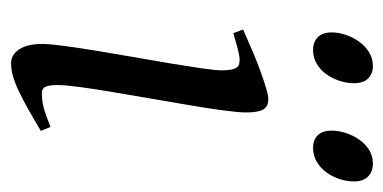

<svg xmlns="http://www.w3.org/2000/svg" viewBox="-198 -494 711 356"><g transform="rotate(90 158.0 -315.5)"><path d="M222.2 -35.2Q199.2 -21.5 180.9 -11.2Q162.6 -1 147.5 6.1Q132.3 13.2 120.1 16.6Q107.9 20 97.2 20Q80.6 20 70.8 4.6Q61 -10.7 61 -37.1Q61 -51.8 64.7 -78.9Q68.4 -106 73.7 -138.9Q79.1 -171.9 85.4 -207.8Q91.8 -243.7 97.2 -276.1Q102.5 -308.6 106.2 -333.7Q109.9 -358.9 109.9 -371.1Q109.9 -382.3 108.4 -388.9Q106.9 -395.5 104.5 -398.7Q102.1 -401.9 98.1 -402.8Q94.2 -403.8 89.8 -403.8Q85.9 -403.8 77.9 -402.1Q69.8 -400.4 61.5 -397.9Q52.2 -395.5 41 -392.1L34.2 -410.2Q54.7 -419.4 75 -428Q95.2 -436.5 112.8 -442.9Q130.4 -449.2 143.6 -453.1Q156.7 -457 163.1 -457Q176.8 -457 182.4 -447.8Q188 -438.5 188 -416Q188 -401.9 184.3 -374.3Q180.7 -346.7 174.8 -312.5Q168.9 -278.3 162.6 -241Q156.2 -203.6 150.4 -169.4Q144.5 -135.3 140.9 -107.7Q137.2 -80.1 137.2 -65.9Q137.2 -50.8 140.4 -43.9Q143.6 -37.1 151.9 -37.1Q167 -37.1 180.9 -41Q194.8 -44.9 214.8 -53.2ZM133.8 -616.2Q133.8 -602.5 129.4 -589.1Q125 -575.7 117.2 -564.7Q109.4 -553.7 97.9 -546.9Q86.4 -540 72.8 -540Q57.1 -540 48.3 -548.8Q39.6 -557.6 39.6 -574.2Q39.6 -587.4 44.2 -600.8Q48.8 -614.3 56.9 -625.5Q64.9 -636.7 76.4 -643.8Q87.9 -650.9 101.6 -650.9Q116.7 -650.9 125.2 -641.8Q133.8 -632.8 133.8 -616.2ZM315.9 -616.2Q315.9 -602.5 311.5 -589.1Q307.1 -575.7 299.1 -564.7Q291 -553.7 279.5 -546.9Q268.1 -540 253.9 -540Q238.8 -540 230.2 -548.8Q221.7 -557.6 221.7 -574.2Q221.7 -587.4 226.1 -600.8Q230.5 -614.3 238.3 -625.5Q246.1 -636.7 257.3 -643.8Q268.6 -650.9 282.7 -650.9Q297.9 -650.9 306.9 -641.8Q315.9 -632.8 315.9 -616.2Z"/></g></svg>

Font: Gentium Plus APac
Style: Italic
Weight: 400
Italic angle: -8°
Designer: J. Victor Gaultney, Annie Olsen, Iska Routamaa, Becca Hirsbrunner
Foundry: SIL International
Version: Version 5.000